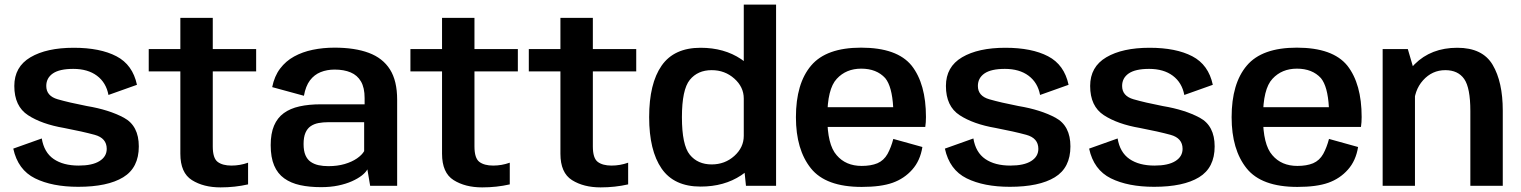

<svg xmlns="http://www.w3.org/2000/svg" viewBox="-20 -805 6589 832"><path d="M319 4.5Q446 4.5 513.8 -36.8Q581.5 -78 581.5 -170.5Q581.5 -260 517 -294.8Q452.5 -329.5 356.5 -345.5Q279.5 -360.5 230 -374.8Q180.5 -389 180.5 -432.5Q180.5 -467 209.2 -486.8Q238 -506.5 297.5 -506.5Q360.5 -506.5 400.2 -476.8Q440 -447 450 -393.5L573.5 -437.5Q555 -524.5 484.5 -561.2Q414 -598 299.5 -598Q182 -598 112 -556.8Q42 -515.5 42 -432.5Q42 -344.5 101.5 -305.8Q161 -267 257.5 -250.5Q338 -235 390.2 -220.8Q442.5 -206.5 442.5 -160Q442.5 -126.5 411.2 -107Q380 -87.5 321 -87.5Q254 -87.5 212.5 -116Q171 -144.5 161 -205L37.5 -161Q57.5 -69 131.8 -32.2Q206 4.5 319 4.5Z M935.5 7Q998 7 1055 -6V-100Q1020 -87.5 983 -87.5Q944.5 -87.5 923.2 -103.5Q902 -119.5 902 -170.5V-495.5H1090V-592.5H902V-727.5H761.5V-592.5H624.5V-495.5H761.5V-139Q761.5 -56 811.8 -24.5Q862 7 935.5 7Z M1371.5 6Q1412 6 1445.5 -1Q1479 -8 1504.8 -19.5Q1530.5 -31 1547.5 -44.2Q1564.5 -57.5 1572 -71L1584 0H1701V-373Q1701 -455 1669.8 -504.2Q1638.5 -553.5 1578 -576Q1517.5 -598.5 1429.5 -598.5Q1379.5 -598.5 1335 -589.2Q1290.5 -580 1254.5 -560.2Q1218.5 -540.5 1193.8 -507.8Q1169 -475 1159.5 -427.5L1297 -390Q1304.5 -432 1323.2 -456.8Q1342 -481.5 1369.5 -492.5Q1397 -503.5 1430 -503.5Q1470.5 -503.5 1499.5 -491.2Q1528.5 -479 1544.2 -452Q1560 -425 1560 -380V-353H1370Q1318.5 -353 1278 -344Q1237.5 -335 1209.8 -314.8Q1182 -294.5 1167.5 -260.5Q1153 -226.5 1153 -176Q1153 -123 1168 -87.8Q1183 -52.5 1211.8 -32Q1240.5 -11.5 1280.5 -2.8Q1320.5 6 1371.5 6ZM1403 -85Q1380 -85 1360.5 -89.2Q1341 -93.5 1326.2 -103.8Q1311.5 -114 1303.5 -132.8Q1295.5 -151.5 1295.5 -181Q1295.5 -210.5 1303.5 -229.2Q1311.5 -248 1326 -258Q1340.5 -268 1360.2 -271.8Q1380 -275.5 1403 -275.5H1558V-150Q1548.5 -133.5 1526.8 -118.5Q1505 -103.5 1473.5 -94.2Q1442 -85 1403 -85Z M2069.5 7Q2132 7 2189 -6V-100Q2154 -87.5 2117 -87.5Q2078.5 -87.5 2057.2 -103.5Q2036 -119.5 2036 -170.5V-495.5H2224V-592.5H2036V-727.5H1895.5V-592.5H1758.5V-495.5H1895.5V-139Q1895.5 -56 1945.8 -24.5Q1996 7 2069.5 7Z M2582.5 7Q2645 7 2702 -6V-100Q2667 -87.5 2630 -87.5Q2591.5 -87.5 2570.2 -103.5Q2549 -119.5 2549 -170.5V-495.5H2737V-592.5H2549V-727.5H2408.5V-592.5H2271.5V-495.5H2408.5V-139Q2408.5 -56 2458.8 -24.5Q2509 7 2582.5 7Z M3212.5 0H3343V-785H3203V-92.5ZM3016 3.5Q3118 3.5 3191.5 -45.2Q3265 -94 3265 -151L3203 -216.5Q3203 -166 3162 -129.2Q3121 -92.5 3064 -92.5Q3003.5 -92.5 2969.2 -134.5Q2935 -176.5 2935 -297Q2935 -417 2969.2 -459Q3003.5 -501 3064 -501Q3121 -501 3162 -464.5Q3203 -428 3203 -378L3265 -442.5Q3265 -499.5 3191.5 -548.8Q3118 -598 3016 -598Q2901 -598 2847 -520.5Q2793 -443 2793 -297.5Q2793 -152.5 2847 -74.5Q2901 3.5 3016 3.5Z M3714 5V-86Q3645 -86 3605.5 -132.5Q3565 -178 3565 -297Q3565 -420 3606 -463.5Q3646.5 -507.5 3712 -507.5Q3778.5 -507.5 3816 -466.5Q3845.5 -430.5 3850.5 -340.5H3551.5V-255H3989.5Q3992.5 -274.5 3992.5 -298Q3992.5 -441.5 3930.5 -520.5Q3867.5 -598.5 3711.5 -598.5Q3560.5 -598.5 3495 -521Q3429 -443.5 3429 -297Q3429 -156.5 3494 -75.5Q3558.5 5 3714 5ZM3714 -86V5Q3797.5 5 3848 -13Q3898.5 -31 3933 -70Q3967.5 -108.5 3977 -168L3851 -203Q3841.5 -166.5 3826 -138Q3810 -109.5 3782 -97.5Q3754 -86 3714 -86Z M4356 4.5Q4483 4.5 4550.8 -36.8Q4618.5 -78 4618.5 -170.5Q4618.5 -260 4554 -294.8Q4489.5 -329.5 4393.5 -345.5Q4316.5 -360.5 4267 -374.8Q4217.5 -389 4217.5 -432.5Q4217.5 -467 4246.2 -486.8Q4275 -506.5 4334.5 -506.5Q4397.5 -506.5 4437.2 -476.8Q4477 -447 4487 -393.5L4610.5 -437.5Q4592 -524.5 4521.5 -561.2Q4451 -598 4336.5 -598Q4219 -598 4149 -556.8Q4079 -515.5 4079 -432.5Q4079 -344.5 4138.5 -305.8Q4198 -267 4294.5 -250.5Q4375 -235 4427.2 -220.8Q4479.5 -206.5 4479.5 -160Q4479.5 -126.5 4448.2 -107Q4417 -87.5 4358 -87.5Q4291 -87.5 4249.5 -116Q4208 -144.5 4198 -205L4074.5 -161Q4094.5 -69 4168.8 -32.2Q4243 4.5 4356 4.5Z M4981 4.5Q5108 4.5 5175.8 -36.8Q5243.5 -78 5243.5 -170.5Q5243.5 -260 5179 -294.8Q5114.5 -329.5 5018.5 -345.5Q4941.5 -360.5 4892 -374.8Q4842.5 -389 4842.5 -432.5Q4842.5 -467 4871.2 -486.8Q4900 -506.5 4959.5 -506.5Q5022.5 -506.5 5062.2 -476.8Q5102 -447 5112 -393.5L5235.5 -437.5Q5217 -524.5 5146.5 -561.2Q5076 -598 4961.5 -598Q4844 -598 4774 -556.8Q4704 -515.5 4704 -432.5Q4704 -344.5 4763.5 -305.8Q4823 -267 4919.5 -250.5Q5000 -235 5052.2 -220.8Q5104.5 -206.5 5104.5 -160Q5104.5 -126.5 5073.2 -107Q5042 -87.5 4983 -87.5Q4916 -87.5 4874.5 -116Q4833 -144.5 4823 -205L4699.5 -161Q4719.5 -69 4793.8 -32.2Q4868 4.5 4981 4.5Z M5602 5V-86Q5533 -86 5493.5 -132.5Q5453 -178 5453 -297Q5453 -420 5494 -463.5Q5534.5 -507.5 5600 -507.5Q5666.5 -507.5 5704 -466.5Q5733.5 -430.5 5738.5 -340.5H5439.5V-255H5877.5Q5880.5 -274.5 5880.5 -298Q5880.5 -441.5 5818.5 -520.5Q5755.5 -598.5 5599.5 -598.5Q5448.5 -598.5 5383 -521Q5317 -443.5 5317 -297Q5317 -156.5 5382 -75.5Q5446.5 5 5602 5ZM5602 -86V5Q5685.5 5 5736 -13Q5786.5 -31 5821 -70Q5855.5 -108.5 5865 -168L5739 -203Q5729.5 -166.5 5714 -138Q5698 -109.5 5670 -97.5Q5642 -86 5602 -86Z M5971.5 0H6111.5V-486.5L6080.5 -592.5H5971.5ZM6351.5 0H6492V-325.5Q6492 -450 6448.2 -524Q6404.5 -598 6295 -598Q6181.5 -598 6110.2 -526.8Q6039 -455.5 6039 -379L6107 -344Q6107 -413 6146.5 -457Q6186 -501 6243 -501Q6298 -501 6324.8 -462.8Q6351.5 -424.5 6351.5 -324Z"/></svg>

Font: Anybody Thin SemiBold
Style: Regular
Weight: 600
Version: Version 1.113;gftools[0.9.25]